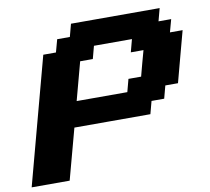

<svg xmlns="http://www.w3.org/2000/svg" viewBox="-116 -717 1019 933"><g transform="rotate(-10 393.5 -250.0)"><path d="M-33.7 125H153.8Q165 83 187.5 0Q210 -83 221.2 -125H596.2L612.8 -187.5H675.3L691.9 -250H754.4Q765.6 -292 787.8 -375.2Q810.1 -458.5 821.3 -500H758.8L775.9 -562.5H713.4L730 -625H292.5L275.9 -562.5H213.4L196.3 -500H133.8Q106 -396 50 -187.5Q-5.9 21 -33.7 125ZM504.4 -250H254.4L304.7 -437.5H367.2L383.8 -500H571.3L554.7 -437.5H617.2Q611.3 -417 600.1 -375Q588.9 -333 583.5 -312.5H521Z"/></g></svg>

Font: Faithful 32x
Style: SemiboldOblique
Weight: 400
Foundry: Faithful Resource Pack
Version: Version 1.0; January 27, 2023